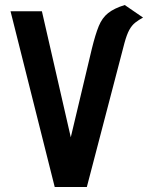

<svg xmlns="http://www.w3.org/2000/svg" viewBox="-20 -745 590 765"><path d="M477 -725Q435 -712 411 -693Q387 -674 373.5 -641Q360 -608 346 -551L262 -198L147 -700H22L198 0H326L476 -574Q485 -607 495 -625.5Q505 -644 519 -655Q533 -666 550 -675Z"/></svg>

Font: Advent Pro
Style: Regular
Weight: 400
Designer: VivaRado, Andreas Kalpakidis
Foundry: VivaRado, Andreas Kalpakidis
Version: Version 3.000